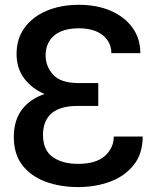

<svg xmlns="http://www.w3.org/2000/svg" viewBox="-20 -757 642 787"><path d="M300.8 -416.5H382.8V-322.8H300.8Q156.7 -323.7 156.2 -203.6Q156.7 -140.1 197.3 -112.5Q237.8 -85 298.8 -85.4Q373 -85 409.7 -117.7Q446.3 -150.4 446.3 -197.3H564.9Q564.9 -127.4 528.6 -81.3Q492.2 -35.2 432.1 -12.7Q372.1 9.8 300.3 9.8Q227.5 9.8 167.7 -12Q107.9 -33.7 72.3 -79.1Q36.6 -124.5 36.6 -195.8Q36.6 -262.7 69.3 -306.9Q102.1 -351.1 162.6 -371.6Q109.4 -394.5 78.6 -436.3Q47.9 -478 47.9 -535.6Q47.9 -598.6 81.1 -643.8Q114.3 -689 172.1 -713.1Q230 -737.3 303.7 -737.3Q377 -737.3 433.6 -712.9Q490.2 -688.5 522.7 -644Q555.2 -599.6 555.2 -539.1H436.5Q436 -584.5 401.4 -612.5Q366.7 -640.6 303.2 -641.1Q235.4 -640.6 201.2 -610.6Q167 -580.6 167 -529.8Q167 -484.9 197.8 -450.9Q228.5 -417 300.8 -416.5Z"/></svg>

Font: Inter Tight Medium
Style: Regular
Weight: 500
Designer: Rasmus Andersson
Foundry: rsms
Version: Version 3.004; ttfautohint (v1.8.4.7-5d5b)